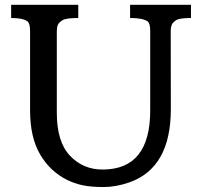

<svg xmlns="http://www.w3.org/2000/svg" viewBox="-20 -752 823 782"><path d="M397.9 -61.5Q591.8 -61.5 591.8 -302.2V-625.5Q591.8 -657.2 581.1 -665Q561.5 -678.7 509.8 -678.7V-732.4H757.8V-678.7Q711.4 -678.7 697.3 -669.7Q683.1 -660.6 679.2 -650.4Q675.3 -640.1 675.3 -625.5L675.8 -307.6Q675.8 -67.9 505.9 -8.8Q451.7 9.8 401.4 9.8Q351.1 9.8 317.1 2.7Q283.2 -4.4 252 -20Q183.6 -54.2 143.1 -123.5Q102.5 -192.9 102.5 -302.7V-625.5Q102.5 -656.7 91.8 -665Q73.7 -678.7 25.4 -678.7V-732.4H298.8V-678.7Q249.5 -678.7 234.6 -669.7Q219.7 -660.6 215.6 -650.4Q211.4 -640.1 211.4 -625.5V-292.5Q211.4 -174.8 264.6 -118.2Q317.9 -61.5 397.9 -61.5Z"/></svg>

Font: Arbutus Slab
Style: Regular
Weight: 400
Version: Version 1.002; ttfautohint (v0.92) -l 10 -r 16 -G 200 -x 7 -